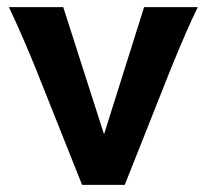

<svg xmlns="http://www.w3.org/2000/svg" viewBox="-20 -518 579 538"><path d="M458.5 -324.7 329.6 0H210L80.6 -324.7Q67.4 -357.4 45.7 -408Q23.9 -458.5 4.9 -498H157.2L271.5 -141.6L383.8 -498H534.2Q504.4 -437.5 458.5 -324.7Z"/></svg>

Font: Lesson One
Style: Bold
Weight: 700
Designer: But Ko, Victor Gaultney, Annie Olsen, Julie Remington, Don Collingsworth, Eric Hays, Becca Hirsbrunner
Version: Version 1.100